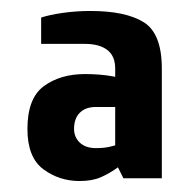

<svg xmlns="http://www.w3.org/2000/svg" viewBox="-20 -725 345 350"><path d="M125 -395Q88 -395 59 -416.5Q30 -438 30 -490Q30 -546 60 -568Q90 -590 135 -590Q148 -590 160.5 -589Q173 -588 181.5 -586.5Q190 -585 190 -585V-600Q190 -623 175.5 -634Q161 -645 135 -645H55V-693Q70 -698 94.5 -701.5Q119 -705 145 -705Q209 -705 242 -684.5Q275 -664 275 -600V-400H205L195 -420Q180 -409 164 -402Q148 -395 125 -395ZM155 -455Q170 -455 180 -457.5Q190 -460 190 -460V-530H155Q136 -530 125.5 -519.5Q115 -509 115 -490Q115 -475 125.5 -465Q136 -455 155 -455Z"/></svg>

Font: Cuprum
Style: Regular
Weight: 400
Designer: Jovanny Lemonad
Foundry: Jovanny Lemonad
Version: Version 3.000